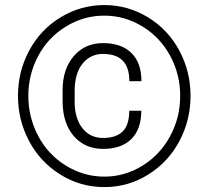

<svg xmlns="http://www.w3.org/2000/svg" viewBox="-20 -741 839 771"><path d="M547.4 -296.4Q547.4 -222.2 507.3 -182.6Q467.3 -143.1 394 -143.1Q320.8 -143.1 276.1 -194.8Q231.4 -246.6 231.4 -335V-378.9Q231.4 -463.9 276.4 -515.9Q321.3 -567.9 394 -567.9Q466.8 -567.9 507.3 -528.6Q547.9 -489.3 547.9 -415H499.5Q499.5 -524.4 394 -524.4Q342.3 -524.4 311 -484.9Q279.8 -445.3 279.8 -376.5V-332Q279.8 -266.6 310.5 -226.8Q341.3 -187 394 -187Q445.8 -187 472.4 -212.9Q499 -238.8 499 -296.4ZM93.8 -356Q93.8 -270 133.5 -194.8Q173.3 -119.6 245.1 -75.7Q316.9 -31.7 398.9 -31.7Q480.5 -31.7 551.3 -75.2Q622.1 -118.7 662.8 -193.6Q703.6 -268.6 703.6 -356Q703.6 -442.9 663.1 -517.3Q622.6 -591.8 551.5 -635Q480.5 -678.2 398.9 -678.2Q315.4 -678.2 243.7 -633.8Q171.9 -589.4 132.8 -515.1Q93.8 -440.9 93.8 -356ZM52.2 -356Q52.2 -454.6 97.9 -539.1Q143.6 -623.5 224.4 -672.1Q305.2 -720.7 398.9 -720.7Q492.7 -720.7 573.2 -672.1Q653.8 -623.5 699.5 -539.1Q745.1 -454.6 745.1 -356Q745.1 -259.8 701.2 -175.8Q657.2 -91.8 576.4 -40.8Q495.6 10.3 398.9 10.3Q302.7 10.3 221.9 -40.3Q141.1 -90.8 96.7 -174.8Q52.2 -258.8 52.2 -356Z"/></svg>

Font: Vazir Thin
Style: Thin
Weight: 100
Designer: Saber Rastikerdar
Foundry: Saber Rastikerdar
Version: Version 30.0.0